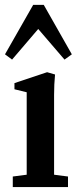

<svg xmlns="http://www.w3.org/2000/svg" viewBox="-31 -761 332 781"><path d="M18.1 -518.6 -10.7 -540 104 -741.2H147L261.2 -540L231.4 -518.6L124.5 -643.1ZM21 0V-43L77.6 -50.3V-385.7L27.8 -397.9V-422.9L160.6 -467.3L192.9 -458Q189 -418 189 -375V-50.3L245.6 -43V0Z"/></svg>

Font: Elstob 6pt SemiBold
Style: Regular
Weight: 600
Designer: Peter S. Baker
Version: Version 1.015